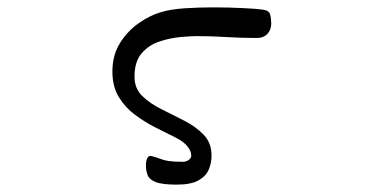

<svg xmlns="http://www.w3.org/2000/svg" viewBox="-20 -499 1040 521"><path d="M672 -396Q635 -396 593.5 -398.5Q552 -401 514 -401Q498 -401 470 -398.5Q442 -396 413 -386.5Q384 -377 364.5 -354.5Q345 -332 345 -291Q345 -259 366 -238.5Q387 -218 418.5 -202.5Q450 -187 481 -171Q512 -155 533 -133Q554 -111 554 -77Q554 -57 546.5 -39Q539 -21 518.5 -9.5Q498 2 460 2Q420 2 402.5 -5Q385 -12 380.5 -24Q376 -36 376 -50Q376 -61 379 -68.5Q382 -76 389 -76Q390 -76 391 -75.5Q392 -75 393 -75Q408 -71 416.5 -67.5Q425 -64 438 -62Q451 -60 477 -60Q485 -60 492 -65Q499 -70 499 -77Q499 -88 490 -100Q480 -114 456 -126Q432 -138 403 -152.5Q374 -167 347 -187Q320 -207 302.5 -235.5Q285 -264 285 -305Q285 -349 305.5 -382Q326 -415 357 -436.5Q388 -458 417 -466Q443 -474 481 -476.5Q519 -479 558 -479Q600 -479 640 -477Q680 -475 692 -473Q710 -471 713 -460Q716 -449 716 -435Q716 -419 706.5 -408Q697 -397 681 -396Z"/></svg>

Font: QiushuiShotai Bright
Style: Regular
Weight: 400
Designer: Christian Thalmann (Catharsis Fonts)
Version: Version 1.250;